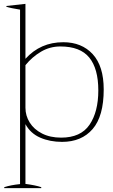

<svg xmlns="http://www.w3.org/2000/svg" viewBox="-20 -726 588 996"><path d="M2 245Q35 234 84 229V-676Q34 -684 13 -691V-695L112 -706V-421Q190 -507 308 -507Q404 -507 461 -445Q518 -383 518 -262Q518 -123 460.5 -56.5Q403 10 302 10Q239 10 188.5 -12Q138 -34 112 -82V228Q165 235 194 245V250H2ZM490 -257Q490 -370 443 -427.5Q396 -485 293 -485Q239 -485 193 -458Q147 -431 112 -388V-167Q112 -126 134 -90.5Q156 -55 198 -33.5Q240 -12 297 -12Q399 -12 444.5 -79Q490 -146 490 -257Z"/></svg>

Font: Trirong Thin
Style: Regular
Weight: 250
Designer: Katatrad Team
Foundry: CadsonDemak
Version: Version 1.001